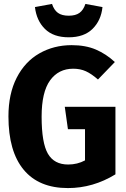

<svg xmlns="http://www.w3.org/2000/svg" viewBox="-20 -941 640 978"><path d="M23 -348Q23 -463 65 -545Q107 -627 180.5 -669Q254 -711 345 -711Q416 -711 468.5 -688.5Q521 -666 565 -625L479 -536Q446 -565 417.5 -578Q389 -591 353 -591Q278 -591 235 -531.5Q192 -472 192 -347Q192 -213 224 -158Q256 -103 327 -103Q374 -103 413 -124V-283H326L310 -397H568V-53Q454 17 326 17Q178 17 100.5 -76.5Q23 -170 23 -348ZM158 -905 245 -921Q255 -890 275 -875.5Q295 -861 330 -861Q365 -861 385 -875.5Q405 -890 415 -921L502 -905Q495 -837 451.5 -794Q408 -751 330 -751Q252 -751 209 -793.5Q166 -836 158 -905Z"/></svg>

Font: Fira Mono
Style: Bold
Weight: 700
Monospace: yes
Designer: Carrois Corporate & Edenspiekermann AG
Foundry: Carrois Corporate GbR & Edenspiekermann AG
Version: Version 3.206